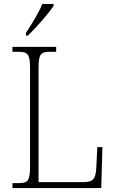

<svg xmlns="http://www.w3.org/2000/svg" viewBox="-20 -951 583 971"><path d="M111 -784V-771H121C163 -811 228 -886 251 -921V-931H194C176 -886 140 -829 111 -784ZM43 0H492L498 -207H472L467 -104C464 -50 455 -30 402 -30H175V-606C175 -679 186 -689 234 -689H264V-714H43V-689H72C120 -689 132 -679 132 -605V-109C132 -35 120 -25 73 -25H43Z"/></svg>

Font: Noto Serif Ethiopic SemiCondensed ExtraLight
Style: Regular
Weight: 200
Width: 4
Designer: Monotype Design Team
Foundry: Monotype Imaging Inc.
Version: Version 2.102